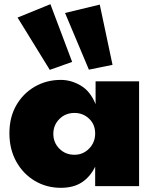

<svg xmlns="http://www.w3.org/2000/svg" viewBox="-20 -890 735 918"><path d="M271 8Q202 8 146 -25.5Q90 -59 57.5 -118Q25 -177 25 -253Q25 -329 57.5 -386Q90 -443 146 -475.5Q202 -508 271 -508Q320 -508 366 -481Q412 -454 437 -392V-501H645V0H435V-93Q411 -44 371 -18Q331 8 271 8ZM336 -150Q377 -150 406 -179.5Q435 -209 435 -252Q435 -295 406 -322.5Q377 -350 336 -350Q293 -350 264 -321Q235 -292 235 -250Q235 -208 264 -179Q293 -150 336 -150ZM218 -556 64 -806 221 -870 325 -594ZM405 -557 291 -828 457 -868 518 -580Z"/></svg>

Font: Paytone One
Style: Regular
Weight: 400
Designer: Vernon Adams
Foundry: Vernon Adams
Version: Version 1.002; ttfautohint (v1.8.4.7-5d5b);gftools[0.9.23]